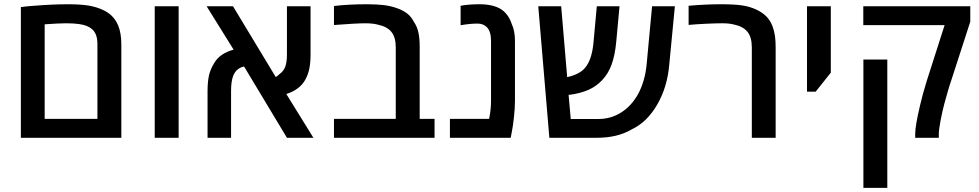

<svg xmlns="http://www.w3.org/2000/svg" viewBox="-20 -661 4697 921"><path d="M143.1 -633.3Q232.4 -640.6 305.7 -640.6Q364.7 -640.6 403.1 -634.5Q441.4 -628.4 472.7 -613.8Q499 -602.1 516.8 -584.2Q534.7 -566.4 546.4 -540Q562 -502.9 562 -447.8V0H80.1V-627Q106.4 -630.9 143.1 -633.3ZM447.3 -90.8V-450.2Q447.3 -500.5 419.9 -522.5Q399.4 -540 360.4 -545.4Q335.9 -549.3 296.9 -549.3Q264.2 -549.3 194.3 -544.4V-90.8Z M722.2 -630.9H836.9V0H722.2Z M1007.8 -358.9Q1034.2 -404.8 1100.6 -422.9L971.2 -630.9H1097.7L1302.7 -291.5Q1312 -296.4 1320.8 -305.7Q1340.3 -319.3 1348.4 -341.1Q1356.4 -362.8 1356.4 -400.4V-630.9H1469.7V-400.9Q1469.7 -361.8 1464.1 -333.3Q1458.5 -304.7 1445.3 -280.3Q1433.1 -256.8 1409.7 -238.5Q1386.2 -220.2 1353.5 -210L1483.4 0H1356.4L1150.9 -341.8Q1135.7 -339.8 1120.8 -328.4Q1106 -316.9 1098.1 -295.9Q1088.4 -270 1088.4 -224.6V0H975.6V-224.1Q975.6 -268.1 982.4 -298.8Q989.3 -329.6 1007.8 -358.9Z M1582 -90.8H1878.4V-433.6Q1878.4 -482.4 1857.4 -508.1Q1836.4 -533.7 1793.5 -542.5Q1769 -549.3 1732.4 -549.3Q1689.9 -549.3 1582 -541V-632.3Q1652.3 -640.6 1739.7 -640.6Q1787.6 -640.6 1821.3 -636.5Q1855 -632.3 1883.3 -622.1Q1913.1 -611.8 1933.1 -596.2Q1953.1 -580.6 1964.8 -557.1Q1980.5 -534.7 1986.8 -506.3Q1993.2 -478 1993.2 -437.5V-90.8H2064.5V0H1582Z M2138.2 -90.8H2326.2Q2335.4 -133.8 2335.4 -178.7V-465.8Q2335.4 -510.3 2314.9 -531.2Q2297.4 -547.9 2271 -547.9Q2234.4 -547.9 2189.5 -540V-633.3Q2227.1 -640.6 2280.3 -640.6Q2348.6 -640.6 2387.2 -614.3Q2419.9 -590.8 2434.6 -546.4Q2450.2 -512.7 2450.2 -465.8V-178.7Q2450.2 -142.6 2445.3 -98.1Q2440.4 -53.7 2434.6 -25.4L2429.7 0H2138.2Z M2562 -630.9H2671.9L2700.7 -291Q2760.3 -304.2 2786.6 -335.9Q2819.8 -375 2827.1 -459L2842.8 -630.9H2951.7L2936 -460.4Q2930.2 -397.5 2914.3 -352.8Q2898.4 -308.1 2868.2 -276.4Q2840.8 -247.1 2803.2 -230.2Q2765.6 -213.4 2712.4 -206.1H2707.5L2717.8 -90.3H2851.6Q2910.6 -90.3 2960.2 -121.8Q3009.8 -153.3 3042 -211.9Q3074.7 -273.9 3082 -354L3107.9 -630.9H3217.3L3190.4 -351.6Q3181.2 -243.2 3132.8 -159.7Q3108.9 -118.2 3078.1 -87.9Q3047.4 -57.6 3006.8 -38.6Q2940.9 0 2841.3 0H2615.2Z M3500 -543.5Q3477.5 -549.3 3445.3 -549.3Q3413.1 -549.3 3366.7 -547.1Q3320.3 -544.9 3283.2 -541.5V-633.3Q3365.2 -640.6 3437.5 -640.6Q3501.5 -640.6 3538.3 -635.3Q3575.2 -629.9 3605.5 -616.2Q3636.2 -602.1 3655.8 -582.5Q3675.3 -563 3686.5 -532.7Q3694.3 -511.2 3697.5 -487.8Q3700.7 -464.4 3700.7 -433.6V0H3586.4V-433.6Q3586.4 -482.9 3565.2 -508.8Q3543.9 -534.7 3500 -543.5Z M3851.1 -630.9H3965.3V-312.5L3892.6 -221.2H3851.1Z M4370.1 -18.6Q4370.1 -58.1 4394 -158.2Q4404.3 -204.1 4425.8 -273.9L4511.2 -540.5H4121.1V-630.9H4634.3V-557.1L4542 -272Q4536.1 -255.9 4526.4 -222.4Q4516.6 -189 4509.8 -163.1Q4501 -130.9 4492.2 -85.2Q4483.4 -39.6 4483.4 -18.6V0H4370.1ZM4121.6 -375.5H4236.3V240.2H4121.6Z"/></svg>

Font: Viking Open Sans Light
Style: Bold
Weight: 600
Foundry: Ascender Corporation
Version: Version 2.001